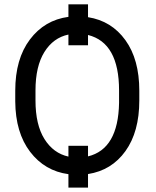

<svg xmlns="http://www.w3.org/2000/svg" viewBox="-20 -796 721 885"><path d="M622.1 -333Q622.1 -188.5 558.3 -99.6Q494.6 -10.7 385.7 6.3V68.8H295.4V6.8Q186.5 -7.8 118.9 -96.2Q51.3 -184.6 50.3 -328.6V-377.9Q50.3 -524.4 117.9 -614Q185.5 -703.6 295.4 -718.3V-775.9H385.7V-716.8Q494.1 -699.7 558.1 -610.8Q622.1 -522 622.1 -377.9ZM143.6 -333Q143.6 -221.2 184.8 -155.3Q226.1 -89.4 295.4 -74.2V-124H385.7V-75.2Q524.9 -108.9 528.8 -321.3V-378.9Q528.8 -599.1 385.7 -634.8V-587.4H295.4V-636.7Q225.6 -622.1 184.6 -556.2Q143.6 -490.2 143.6 -378.9Z"/></svg>

Font: LXGW WenKai Screen R
Style: Regular
Weight: 400
Designer: Fontworks Inc.
Version: Version 1.235;May 31, 2022